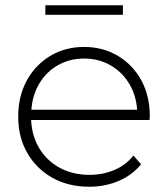

<svg xmlns="http://www.w3.org/2000/svg" viewBox="-20 -704 637 728"><path d="M318 4Q239 4 178.5 -30Q118 -64 83.5 -124Q49 -184 49 -261Q49 -339 81.5 -398.5Q114 -458 170.5 -492Q227 -526 299 -526Q370 -526 426.5 -492.5Q483 -459 515.5 -400Q548 -341 548 -263Q548 -260 547.5 -256Q547 -252 547 -249H98Q101 -187 130 -140Q159 -93 208 -67Q257 -41 319 -41Q369 -41 412.5 -59Q456 -77 486 -114L515 -81Q480 -39 429 -17.5Q378 4 318 4ZM99 -288H500Q496 -344 469 -388Q442 -432 398 -457Q354 -482 299 -482Q244 -482 200 -457Q156 -432 129.5 -388Q103 -344 99 -288ZM152 -648V-684H446V-648Z"/></svg>

Font: Montserrat Light
Style: Regular
Weight: 300
Designer: Julieta Ulanovsky
Foundry: Julieta Ulanovsky
Version: Version 9.000; ttfautohint (v1.8.4.7-5d5b)